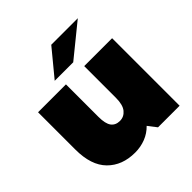

<svg xmlns="http://www.w3.org/2000/svg" viewBox="-201 -928 1100 1100"><g transform="rotate(-45 349.0 -378.5)"><path d="M648 -547V0H473L433 -52Q403 -21 363 -5.5Q323 10 278 10Q174 10 111 -53.5Q48 -117 48 -245V-547H274V-284Q274 -228 292 -204Q310 -180 345 -180Q378 -180 400 -206.5Q422 -233 422 -290V-547ZM375 -767H590L393 -607H243Z"/></g></svg>

Font: AtCorfu Sans
Style: AtCorfu Sans Black
Weight: 900
Designer: Kostas Teopoulos
Foundry: Kostas Teopoulos
Version: Version 1.00 July 8, 2025, initial release